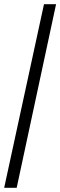

<svg xmlns="http://www.w3.org/2000/svg" viewBox="-20 -780 289 921"><path d="M0 121H60L249 -760H191Z"/></svg>

Font: Noto Serif Myanmar Condensed SemiBold
Style: Regular
Weight: 600
Width: 3
Designer: Ben Mitchell and the Monotype Design Team
Foundry: Monotype Imaging Inc.
Version: Version 2.106